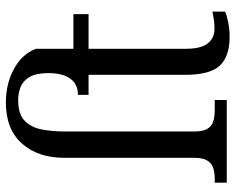

<svg xmlns="http://www.w3.org/2000/svg" viewBox="-96 -716 822 671"><g transform="rotate(-90 315.5 -381.0)"><path d="M522 10Q453 10 421 -24.5Q389 -59 389 -145V-483H319V-520Q343 -520 360 -531.5Q377 -543 386 -566Q395 -589 395 -623Q395 -666 381.5 -689Q368 -712 346.5 -720.5Q325 -729 301 -729Q251 -729 228 -706Q205 -683 198 -646Q191 -609 191 -567V-114Q191 -83 200.5 -67.5Q210 -52 227 -47Q244 -42 265 -42H301V0H12V-42H25Q46 -42 62.5 -47Q79 -52 89 -67.5Q99 -83 99 -114V-568Q99 -660 149 -716Q199 -772 292 -772Q358 -772 410 -743.5Q462 -715 480 -667V-536H601V-483H480V-143Q480 -91 498.5 -67Q517 -43 549 -43Q566 -43 580.5 -45Q595 -47 610 -50V-6Q597 0 572.5 5Q548 10 522 10Z"/></g></svg>

Font: Noto Serif SemiCondensed
Style: Regular
Weight: 400
Width: 4
Designer: Monotype Design Team
Foundry: Monotype Imaging Inc.
Version: Version 2.013